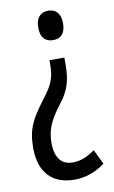

<svg xmlns="http://www.w3.org/2000/svg" viewBox="-84 -585 487 823"><g transform="rotate(-10 159.0 -173.5)"><path d="M240 -476C240 -518 220 -540 186 -540C154 -540 132 -520 132 -476C132 -431 153 -412 186 -412C221 -412 240 -434 240 -476ZM220 -301V-330H155V-310C155 -256 143 -225 103 -173C46 -98 21 -57 21 29C21 134 75 193 173 193C220 193 264 178 306 147L275 83C242 106 214 119 177 119C130 119 102 86 102 22C102 -36 120 -76 167 -137C208 -189 220 -233 220 -301Z"/></g></svg>

Font: Noto Sans Sinhala ExtraCondensed
Style: Regular
Weight: 400
Width: 2
Designer: Jelle Bosma - Monotype Design Team
Foundry: Monotype Imaging Inc.
Version: Version 2.006